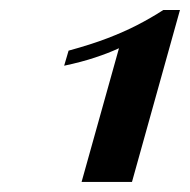

<svg xmlns="http://www.w3.org/2000/svg" viewBox="-20 -711 377 381"><path d="M141.9 -350 216.1 -615.3Q195.2 -605.6 168.5 -596.8Q141.9 -587.9 107.3 -580.6L116.1 -610.5Q160.5 -622.6 193.1 -635.1Q225.8 -647.6 252.4 -661.3Q279 -675 304 -691.1H337.1L241.9 -350Z"/></svg>

Font: Playfair 9pt
Style: Bold Italic
Weight: 700
Italic angle: -15.6°
Designer: Claus Eggers Sørensen
Foundry: Claus Eggers Sørensen
Version: Version 2.203